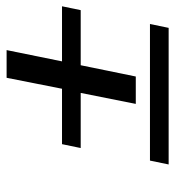

<svg xmlns="http://www.w3.org/2000/svg" viewBox="6 -564 543 596"><g transform="rotate(-90 278.0 -266.5)"><path d="M385 -346 420 -518H334L300 -346H128L116 -288H287L253 -117H338L373 -288H544L556 -346ZM501 -73H77L65 -15H489Z"/></g></svg>

Font: Linux Libertine O
Style: Bold Italic
Weight: 700
Italic angle: -11.5°
Designer: Philipp H. Poll
Foundry: Philipp H. Poll
Version: Version 4.1.0